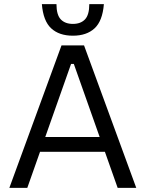

<svg xmlns="http://www.w3.org/2000/svg" viewBox="-20 -910 706 930"><path d="M25.3 0 277.9 -690H387.1L640 0H549.9L337.6 -600.3H324.2L112.2 0ZM129.6 -174.8 141 -246.4H519.3L530.7 -174.8ZM333 -737.1Q266.3 -737.1 227.9 -772.8Q189.4 -808.4 182.8 -890H253.5Q253.5 -838.1 274.4 -816.1Q295.4 -794.2 333.1 -794.2Q370.9 -794.2 391.7 -816.1Q412.5 -838.1 412.5 -890H483.2Q476.6 -808.4 438.1 -772.8Q399.7 -737.1 333 -737.1Z"/></svg>

Font: Mozilla Text ExtraLight
Style: Regular
Weight: 200
Designer: Studio DRAMA
Foundry: Studio DRAMA
Version: Version 1.000